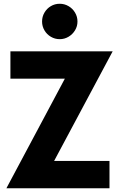

<svg xmlns="http://www.w3.org/2000/svg" viewBox="-20 -1005 638 1025"><path d="M326.2 -585H35.6V-731H581.5L269 -146H564.5V0H14.2ZM204.6 -890.1Q204.6 -916 217.3 -937.7Q230 -959.5 251.5 -972.2Q272.9 -984.9 298.8 -984.9Q324.2 -984.9 345.9 -972.2Q367.7 -959.5 380.6 -937.7Q393.6 -916 393.6 -890.1Q393.6 -864.7 380.6 -843.3Q367.7 -821.8 345.9 -808.8Q324.2 -795.9 298.8 -795.9Q273.4 -795.9 251.7 -808.6Q230 -821.3 217.3 -843Q204.6 -864.7 204.6 -890.1Z"/></svg>

Font: Glacial Indifference
Style: Bold
Weight: 700
Designer: Alfredo Marco Pradil
Foundry: Alfredo Marco Pradil
Version: Version 1.312